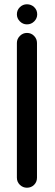

<svg xmlns="http://www.w3.org/2000/svg" viewBox="-20 -879 255 898"><path d="M106 -765Q87 -765 73 -779Q59 -793 59 -812Q59 -832 73 -845.5Q87 -859 106 -859Q126 -859 140 -845.5Q154 -832 154 -812Q154 -793 140 -779Q126 -765 106 -765ZM59 -678Q59 -697 73 -711Q87 -725 106 -725Q126 -725 139.5 -711Q153 -697 153 -678V-48Q153 -28 139.5 -14.5Q126 -1 106 -1Q87 -1 73 -14.5Q59 -28 59 -48Z"/></svg>

Font: VDS
Style: Regular
Weight: 400
Designer: artmaker
Foundry: artmaker
Version: Version 1.000 2009 initial release